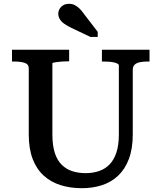

<svg xmlns="http://www.w3.org/2000/svg" viewBox="-20 -971 848 1008"><path d="M255 -265Q255 -208 267.5 -169Q280 -130 303.5 -106.5Q327 -83 359 -72.5Q391 -62 430 -62Q468 -62 500 -73Q532 -84 555 -107.5Q578 -131 591 -170Q604 -209 604 -265V-628Q604 -633 596.5 -637Q589 -641 577.5 -643.5Q566 -646 552 -647Q538 -648 524 -648H515V-710H765V-648H754Q733 -648 715 -644.5Q697 -641 687 -631.5Q677 -622 677 -605V-265Q677 -190 656.5 -136Q636 -82 599.5 -48Q563 -14 514.5 1.5Q466 17 410 17Q349 17 298 1Q247 -15 209.5 -49Q172 -83 151.5 -136.5Q131 -190 131 -265V-612Q131 -634 109.5 -641Q88 -648 54 -648H43V-710H343V-649H334Q321 -649 307 -648Q293 -647 281.5 -645.5Q270 -644 262.5 -642.5Q255 -641 255 -638ZM420 -899Q409 -915 397 -926.5Q385 -938 372 -944.5Q359 -951 342 -951Q317 -951 301.5 -935.5Q286 -920 286 -899Q286 -883 294.5 -869.5Q303 -856 319 -845Q335 -834 356 -824L455 -777H493V-804Z"/></svg>

Font: Roboto Serif 20pt Medium
Style: Regular
Weight: 500
Version: Version 1.008